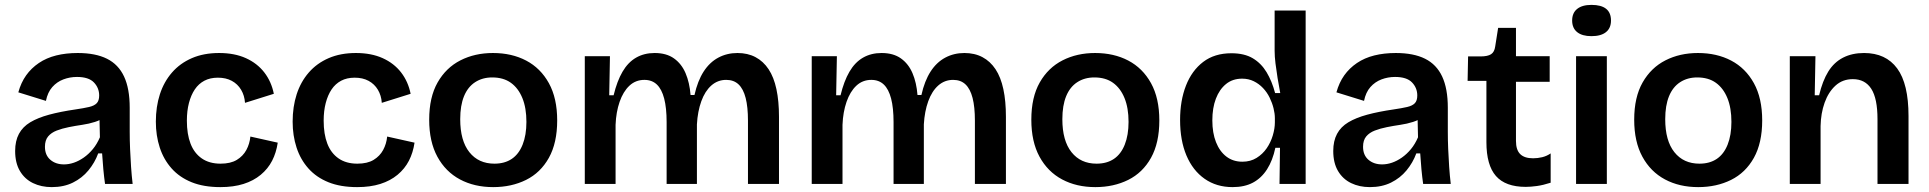

<svg xmlns="http://www.w3.org/2000/svg" viewBox="-20 -753 7895 786"><path d="M192 13Q149 13 115 -3.5Q81 -20 61.5 -53Q42 -86 42 -135Q42 -176 57.5 -205Q73 -234 104 -252.5Q135 -271 181 -283.5Q227 -296 289 -305Q323 -310 344.5 -315Q366 -320 376 -330.5Q386 -341 386 -362Q386 -393 364.5 -415.5Q343 -438 295 -438Q266 -438 239.5 -428Q213 -418 194 -396.5Q175 -375 168 -340L55 -375Q66 -415 87 -444.5Q108 -474 139 -495Q170 -516 210 -526Q250 -536 298 -536Q371 -536 418 -512.5Q465 -489 488 -439.5Q511 -390 511 -312V-214Q511 -180 512.5 -143.5Q514 -107 516.5 -70.5Q519 -34 523 0H410Q406 -28 403 -60Q400 -92 398 -125H382Q368 -87 342 -55.5Q316 -24 278.5 -5.5Q241 13 192 13ZM242 -80Q262 -80 282.5 -87Q303 -94 323 -108Q343 -122 360 -142.5Q377 -163 389 -191L387 -280L411 -276Q394 -262 369 -254Q344 -246 316.5 -242Q289 -238 261.5 -232.5Q234 -227 212 -218.5Q190 -210 177 -194.5Q164 -179 164 -152Q164 -118 186 -99Q208 -80 242 -80Z M882 13Q814 13 764.5 -7Q715 -27 682.5 -63.5Q650 -100 634 -149Q618 -198 618 -255Q618 -316 634.5 -367Q651 -418 684 -456Q717 -494 765.5 -515Q814 -536 877 -536Q940 -536 986.5 -515Q1033 -494 1062 -456.5Q1091 -419 1101 -369L983 -332Q981 -362 967 -385.5Q953 -409 929 -422Q905 -435 872 -435Q840 -435 816.5 -422.5Q793 -410 777.5 -387Q762 -364 753.5 -331.5Q745 -299 745 -259Q745 -204 760 -165Q775 -126 806 -104.5Q837 -83 883 -83Q924 -83 949.5 -98.5Q975 -114 988.5 -139Q1002 -164 1005 -194L1117 -169Q1111 -128 1094 -95Q1077 -62 1047.5 -37.5Q1018 -13 977 0Q936 13 882 13Z M1442 13Q1374 13 1324.5 -7Q1275 -27 1242.5 -63.5Q1210 -100 1194 -149Q1178 -198 1178 -255Q1178 -316 1194.5 -367Q1211 -418 1244 -456Q1277 -494 1325.5 -515Q1374 -536 1437 -536Q1500 -536 1546.5 -515Q1593 -494 1622 -456.5Q1651 -419 1661 -369L1543 -332Q1541 -362 1527 -385.5Q1513 -409 1489 -422Q1465 -435 1432 -435Q1400 -435 1376.5 -422.5Q1353 -410 1337.5 -387Q1322 -364 1313.5 -331.5Q1305 -299 1305 -259Q1305 -204 1320 -165Q1335 -126 1366 -104.5Q1397 -83 1443 -83Q1484 -83 1509.5 -98.5Q1535 -114 1548.5 -139Q1562 -164 1565 -194L1677 -169Q1671 -128 1654 -95Q1637 -62 1607.5 -37.5Q1578 -13 1537 0Q1496 13 1442 13Z M1999 13Q1922 13 1863 -18.5Q1804 -50 1770.5 -111.5Q1737 -173 1737 -263Q1737 -355 1771.5 -415.5Q1806 -476 1865 -506Q1924 -536 1998 -536Q2075 -536 2134 -505Q2193 -474 2227 -412.5Q2261 -351 2261 -260Q2261 -168 2227 -107Q2193 -46 2133.5 -16.5Q2074 13 1999 13ZM2004 -83Q2046 -83 2075 -102.5Q2104 -122 2119.5 -161Q2135 -200 2135 -254Q2135 -311 2118.5 -351.5Q2102 -392 2071.5 -414Q2041 -436 1995 -436Q1955 -436 1925 -416.5Q1895 -397 1879.5 -359Q1864 -321 1864 -265Q1864 -177 1901.5 -130Q1939 -83 2004 -83Z M2374 0V-331V-523H2477L2474 -363H2492Q2506 -421 2528.5 -459.5Q2551 -498 2584 -517Q2617 -536 2660 -536Q2708 -536 2739 -514Q2770 -492 2786.5 -453.5Q2803 -415 2807 -364H2823Q2836 -422 2860.5 -460Q2885 -498 2920.5 -517Q2956 -536 2999 -536Q3041 -536 3073 -519Q3105 -502 3126.5 -469.5Q3148 -437 3158.5 -388Q3169 -339 3169 -275V0H3042V-259Q3042 -315 3032.5 -352Q3023 -389 3003.5 -407.5Q2984 -426 2953 -426Q2918 -426 2892 -403Q2866 -380 2851 -338.5Q2836 -297 2833 -244V0H2709V-253Q2709 -311 2699 -349.5Q2689 -388 2669 -407Q2649 -426 2618 -426Q2582 -426 2556.5 -402Q2531 -378 2516.5 -336Q2502 -294 2500 -242V0Z M3303 0V-331V-523H3406L3403 -363H3421Q3435 -421 3457.5 -459.5Q3480 -498 3513 -517Q3546 -536 3589 -536Q3637 -536 3668 -514Q3699 -492 3715.5 -453.5Q3732 -415 3736 -364H3752Q3765 -422 3789.5 -460Q3814 -498 3849.5 -517Q3885 -536 3928 -536Q3970 -536 4002 -519Q4034 -502 4055.5 -469.5Q4077 -437 4087.5 -388Q4098 -339 4098 -275V0H3971V-259Q3971 -315 3961.5 -352Q3952 -389 3932.5 -407.5Q3913 -426 3882 -426Q3847 -426 3821 -403Q3795 -380 3780 -338.5Q3765 -297 3762 -244V0H3638V-253Q3638 -311 3628 -349.5Q3618 -388 3598 -407Q3578 -426 3547 -426Q3511 -426 3485.5 -402Q3460 -378 3445.5 -336Q3431 -294 3429 -242V0Z M4464 13Q4387 13 4328 -18.5Q4269 -50 4235.5 -111.5Q4202 -173 4202 -263Q4202 -355 4236.5 -415.5Q4271 -476 4330 -506Q4389 -536 4463 -536Q4540 -536 4599 -505Q4658 -474 4692 -412.5Q4726 -351 4726 -260Q4726 -168 4692 -107Q4658 -46 4598.5 -16.5Q4539 13 4464 13ZM4469 -83Q4511 -83 4540 -102.5Q4569 -122 4584.5 -161Q4600 -200 4600 -254Q4600 -311 4583.5 -351.5Q4567 -392 4536.5 -414Q4506 -436 4460 -436Q4420 -436 4390 -416.5Q4360 -397 4344.5 -359Q4329 -321 4329 -265Q4329 -177 4366.5 -130Q4404 -83 4469 -83Z M5026 13Q4960 13 4911.5 -21Q4863 -55 4837 -116.5Q4811 -178 4811 -262Q4811 -341 4835 -402.5Q4859 -464 4905.5 -499.5Q4952 -535 5021 -535Q5074 -535 5108.5 -514.5Q5143 -494 5165 -457.5Q5187 -421 5200 -372H5221Q5215 -403 5210 -434Q5205 -465 5201.5 -493.5Q5198 -522 5198 -545V-710H5325V-257V0H5218L5220 -148H5201Q5190 -96 5167 -60Q5144 -24 5109.5 -5.5Q5075 13 5026 13ZM5066 -91Q5099 -91 5124 -106.5Q5149 -122 5165.5 -146Q5182 -170 5190.5 -198.5Q5199 -227 5199 -252V-269Q5199 -288 5193.5 -310Q5188 -332 5177.5 -353.5Q5167 -375 5150.5 -392.5Q5134 -410 5112.5 -420.5Q5091 -431 5065 -431Q5026 -431 4999 -409Q4972 -387 4957.5 -349Q4943 -311 4943 -260Q4943 -209 4958 -171Q4973 -133 5000.5 -112Q5028 -91 5066 -91Z M5588 13Q5545 13 5511 -3.5Q5477 -20 5457.5 -53Q5438 -86 5438 -135Q5438 -176 5453.5 -205Q5469 -234 5500 -252.5Q5531 -271 5577 -283.5Q5623 -296 5685 -305Q5719 -310 5740.5 -315Q5762 -320 5772 -330.5Q5782 -341 5782 -362Q5782 -393 5760.5 -415.5Q5739 -438 5691 -438Q5662 -438 5635.5 -428Q5609 -418 5590 -396.5Q5571 -375 5564 -340L5451 -375Q5462 -415 5483 -444.5Q5504 -474 5535 -495Q5566 -516 5606 -526Q5646 -536 5694 -536Q5767 -536 5814 -512.5Q5861 -489 5884 -439.5Q5907 -390 5907 -312V-214Q5907 -180 5908.5 -143.5Q5910 -107 5912.5 -70.5Q5915 -34 5919 0H5806Q5802 -28 5799 -60Q5796 -92 5794 -125H5778Q5764 -87 5738 -55.5Q5712 -24 5674.5 -5.5Q5637 13 5588 13ZM5638 -80Q5658 -80 5678.5 -87Q5699 -94 5719 -108Q5739 -122 5756 -142.5Q5773 -163 5785 -191L5783 -280L5807 -276Q5790 -262 5765 -254Q5740 -246 5712.5 -242Q5685 -238 5657.5 -232.5Q5630 -227 5608 -218.5Q5586 -210 5573 -194.5Q5560 -179 5560 -152Q5560 -118 5582 -99Q5604 -80 5638 -80Z M6226 12Q6143 12 6104 -32.5Q6065 -77 6065 -171V-422H5988L5990 -522H6041Q6070 -522 6084 -531Q6098 -540 6101 -563L6113 -639H6186V-523H6324V-418H6186V-176Q6186 -139 6203.5 -122Q6221 -105 6256 -105Q6275 -105 6293.5 -109.5Q6312 -114 6328 -125V-5Q6297 5 6271.5 8.5Q6246 12 6226 12Z M6432 0V-523H6558V0ZM6495 -605Q6457 -605 6436.5 -621.5Q6416 -638 6416 -669Q6416 -700 6436.5 -716.5Q6457 -733 6495 -733Q6535 -733 6555 -717Q6575 -701 6575 -669Q6575 -638 6554.5 -621.5Q6534 -605 6495 -605Z M6932 13Q6855 13 6796 -18.5Q6737 -50 6703.5 -111.5Q6670 -173 6670 -263Q6670 -355 6704.5 -415.5Q6739 -476 6798 -506Q6857 -536 6931 -536Q7008 -536 7067 -505Q7126 -474 7160 -412.5Q7194 -351 7194 -260Q7194 -168 7160 -107Q7126 -46 7066.5 -16.5Q7007 13 6932 13ZM6937 -83Q6979 -83 7008 -102.5Q7037 -122 7052.5 -161Q7068 -200 7068 -254Q7068 -311 7051.5 -351.5Q7035 -392 7004.5 -414Q6974 -436 6928 -436Q6888 -436 6858 -416.5Q6828 -397 6812.5 -359Q6797 -321 6797 -265Q6797 -177 6834.5 -130Q6872 -83 6937 -83Z M7307 0V-319V-523H7412L7409 -363H7427Q7441 -422 7464.5 -460Q7488 -498 7525 -517Q7562 -536 7611 -536Q7700 -536 7746.5 -473Q7793 -410 7793 -278V0H7666V-265Q7666 -350 7640.5 -389.5Q7615 -429 7565 -429Q7523 -429 7494 -402.5Q7465 -376 7449.5 -332.5Q7434 -289 7433 -237V0Z"/></svg>

Font: Bricolage Grotesque 96pt ExtraBold SemiBold
Style: Regular
Weight: 600
Version: Version 1.001;gftools[0.9.33.dev8+g029e19f]